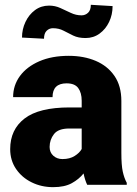

<svg xmlns="http://www.w3.org/2000/svg" viewBox="-20 -771 571 801"><path d="M343.8 0Q334.5 -19 328.6 -47.4Q309.6 -23.4 279.5 -6.8Q249.5 9.8 201.7 9.8Q152.8 9.8 112.1 -10.3Q71.3 -30.3 46.9 -66.2Q22.5 -102.1 22.5 -148.9Q22.5 -230.5 82.5 -276.6Q142.6 -322.8 270 -322.8H320.8V-350.6Q320.8 -383.8 306.4 -403.6Q292 -423.3 257.8 -423.3Q199.2 -423.3 199.2 -365.7H34.7Q34.7 -415 63.2 -453.9Q91.8 -492.7 144 -515.4Q196.3 -538.1 266.6 -538.1Q329.6 -538.1 379.2 -517.1Q428.7 -496.1 457.5 -454.3Q486.3 -412.6 486.3 -349.6V-133.3Q486.3 -81.5 492.2 -54.9Q498 -28.3 508.8 -8.3V0ZM240.7 -107.4Q271 -107.4 291.5 -120.4Q312 -133.3 320.8 -149.4V-234.9H269Q223.1 -234.9 205.1 -211.4Q187 -188 187 -157.7Q187 -135.3 202.4 -121.3Q217.8 -107.4 240.7 -107.4ZM358.9 -751 449.7 -745.6Q449.7 -710 435.3 -679.7Q420.9 -649.4 395.5 -630.9Q370.1 -612.3 336.9 -612.3Q306.6 -612.3 285.4 -622.6Q264.2 -632.8 244.9 -643.1Q225.6 -653.3 200.7 -653.3Q185.5 -653.3 174.6 -642.6Q163.6 -631.8 163.6 -609.4L71.8 -614.3Q71.8 -648.9 86.2 -679.4Q100.6 -710 126 -728.8Q151.4 -747.6 184.6 -747.6Q210 -747.6 231.9 -737.5Q253.9 -727.5 275.4 -717.3Q296.9 -707 320.3 -707Q335.9 -707 347.4 -717.8Q358.9 -728.5 358.9 -751Z"/></svg>

Font: Vazirmatn UI Black
Style: Regular
Weight: 900
Designer: Saber Rastikerdar
Foundry: Saber Rastikerdar
Version: Version 33.003